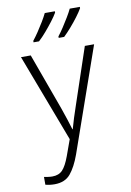

<svg xmlns="http://www.w3.org/2000/svg" viewBox="-107 -830 777 1143"><g transform="rotate(-10 281.5 -259.0)"><path d="M128 248Q99 248 73 241V194Q84 196 97 198Q110 200 123 200Q162 200 184.5 176.5Q207 153 228 96L263 -1L62 -532H121L246 -188Q260 -148 270 -117Q280 -86 289 -56H291Q300 -88 310 -120.5Q320 -153 333 -190L448 -532H504L284 96Q258 168 224.5 208Q191 248 128 248ZM303 -615Q319 -635 337 -662.5Q355 -690 371.5 -717.5Q388 -745 398 -766H459V-758Q447 -737 426 -709Q405 -681 381 -653.5Q357 -626 336 -606H303ZM151 -615Q167 -635 185.5 -662.5Q204 -690 220.5 -717.5Q237 -745 247 -766H308V-758Q296 -737 275 -709.5Q254 -682 230 -654Q206 -626 184 -606H151Z"/></g></svg>

Font: Noto Sans Mono SemiCondensed Light
Style: Regular
Weight: 300
Width: 4
Designer: Monotype Design Team
Foundry: Monotype Imaging Inc.
Version: Version 2.014; ttfautohint (v1.8.4.7-5d5b)